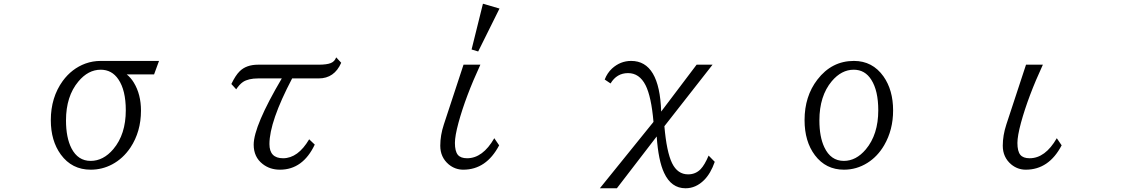

<svg xmlns="http://www.w3.org/2000/svg" viewBox="-20 -885 6040 1024"><path d="M801.8 -488.3H655.8Q678.2 -470.2 693.8 -444.3Q731.9 -381.8 731.9 -294.9Q731.9 -183.1 675.8 -98.1Q636.2 -39.1 578.1 -8.3Q524.9 20 463.9 20Q363.3 20 304.2 -61Q251 -134.3 251 -244.1Q251 -365.2 314.5 -453.1Q362.8 -519 435.1 -545.9Q474.6 -560.1 517.1 -560.1H828.1ZM517.1 -513.2Q450.2 -513.2 397.9 -450.2Q332 -371.6 332 -242.7Q332 -150.9 361.3 -93.8Q396 -26.9 463.4 -26.9Q531.2 -26.9 584.5 -89.8Q650.9 -168.5 650.9 -296.9Q650.9 -403.8 611.3 -461.9Q576.7 -513.2 517.1 -513.2Z M1213.9 -437Q1236.3 -483.4 1257.8 -504.4Q1293 -540 1356.9 -540H1678.7Q1723.6 -540 1744.6 -548.8Q1765.1 -557.1 1772.9 -579.1L1799.8 -550.3Q1763.2 -466.8 1679.7 -466.8H1538.1Q1417 -236.3 1417 -116.7Q1417 -41 1489.7 -41Q1569.3 -41 1628.9 -142.1L1658.7 -113.8Q1595.2 20 1473.1 20Q1419.4 20 1380.9 -10.3Q1333 -47.4 1333 -113.3Q1333 -212.4 1482.9 -466.8H1356.9Q1304.7 -466.8 1275.9 -447.8Q1257.3 -435.1 1239.7 -408.7Z M2495.1 -621.1 2555.7 -865.2 2644 -839.4 2530.3 -610.4ZM2347.2 -221.2 2452.1 -540H2542Q2462.9 -368.7 2425.3 -230.5Q2406.2 -159.7 2406.2 -122.6Q2406.2 -78.6 2421.9 -59.1Q2437 -41 2471.2 -41Q2554.7 -41 2616.2 -147.9L2642.1 -109.9Q2573.7 20 2450.7 20Q2407.2 20 2373 -8.3Q2328.1 -46.4 2328.1 -107.9Q2328.1 -163.6 2347.2 -221.2Z M3179.2 119.1 3465.3 -234.9Q3453.6 -370.1 3422.9 -430.7Q3390.1 -495.1 3329.6 -495.1Q3269.5 -495.1 3236.3 -439.9L3205.1 -460.9Q3218.8 -496.1 3244.1 -519.5Q3288.6 -560.1 3346.2 -560.1Q3497.6 -560.1 3506.3 -290L3695.3 -540H3780.3L3523.4 -211.9Q3535.2 -74.7 3564.5 -14.6Q3593.8 44.9 3649.9 44.9Q3689.9 44.9 3716.8 17.1Q3738.3 -5.4 3759.3 -55.2L3792 -22Q3770.5 40 3735.4 75.2Q3691.4 119.1 3636.2 119.1Q3560.1 119.1 3522 37.1Q3491.2 -28.3 3482.4 -157.2L3270 119.1Z M4534.2 -560.1Q4633.3 -560.1 4691.9 -477.5Q4743.2 -404.8 4743.2 -295.9Q4743.2 -192.4 4695.8 -110.8Q4660.6 -50.3 4606 -16.1Q4548.3 20 4481 20Q4384.3 20 4326.2 -57.1Q4271 -130.4 4271 -244.6Q4271 -371.6 4339.4 -460.4Q4416 -560.1 4534.2 -560.1ZM4533.2 -513.2Q4467.8 -513.2 4416 -451.7Q4350.1 -373 4350.1 -242.7Q4350.1 -155.3 4376.5 -99.6Q4410.6 -26.9 4480.5 -26.9Q4545.9 -26.9 4597.7 -88.4Q4664.1 -167.5 4664.1 -296.9Q4664.1 -401.4 4627 -459.5Q4593.3 -513.2 4533.2 -513.2Z M5452.1 -540H5542Q5463.4 -370.1 5425.3 -230.5Q5406.2 -159.7 5406.2 -122.6Q5406.2 -78.1 5421.9 -59.1Q5437 -41 5471.2 -41Q5554.7 -41 5616.2 -147.9L5642.1 -109.9Q5574.2 20 5450.7 20Q5407.2 20 5373 -8.3Q5328.1 -46.4 5328.1 -107.9Q5328.1 -163.1 5347.2 -221.2Z"/></svg>

Font: BIZ UDPMincho
Style: Regular
Weight: 400
Designer: TypeBank Co., Ltd.
Foundry: Morisawa Inc.
Version: Version 1.06